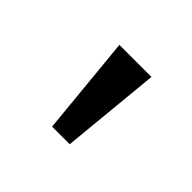

<svg xmlns="http://www.w3.org/2000/svg" viewBox="-72 -835 470 470"><g transform="rotate(45 163.0 -600.0)"><path d="M140 -471 115 -729H226L201 -471Z"/></g></svg>

Font: hindi115
Style: Book
Weight: 400
Designer: Jelle Bosma - Monotype Design Team
Foundry: Monotype Imaging Inc.
Version: Version 2.003